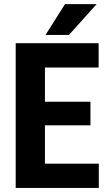

<svg xmlns="http://www.w3.org/2000/svg" viewBox="-20 -923 531 943"><path d="M424.3 -307.6H200.7V-119.1H465.3V0H57.1V-710.9H464.4V-591.3H200.7V-423.3H424.3ZM299.3 -902.8H454.6L318.8 -751.5H203.6Z"/></svg>

Font: RobotoCondensed-Bold
Style: Bold
Weight: 700
Designer: Google
Version: Version 2.001240; 2014